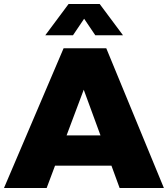

<svg xmlns="http://www.w3.org/2000/svg" viewBox="-28 -943 842 963"><path d="M394 -849 450 -766H589L472 -923H316L199 -766H338ZM572 0H794L505 -701H291L-8 0H206L248 -112H531ZM306 -264 392 -493 476 -264Z"/></svg>

Font: Montserrat ExtraBold
Style: Regular
Weight: 800
Designer: Julieta Ulanovsky
Foundry: Julieta Ulanovsky
Version: Version 4.000